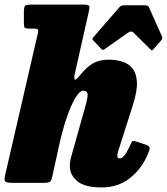

<svg xmlns="http://www.w3.org/2000/svg" viewBox="-34 -800 730 840"><path d="M612 -123.5Q584 -59 532.8 -19.5Q481.5 20 411 20Q336 20 303.8 -7.5Q271.5 -35 271.5 -73Q271.5 -87.5 274.2 -100.8Q277 -114 280.5 -125L332.5 -310Q347 -358 349.2 -380.5Q351.5 -403 329.5 -403Q314 -403 294.8 -370.2Q275.5 -337.5 257.2 -283.2Q239 -229 224.5 -163.5L195.5 -31Q191.5 -11.5 185.5 -5.8Q179.5 0 156 0H24Q-5 0 -10.8 -5.8Q-16.5 -11.5 -11.5 -34L131.5 -654Q135 -668 131 -671.5Q127 -675 112.5 -675H90.5Q78 -675 74.2 -678.8Q70.5 -682.5 70.5 -698V-749Q70.5 -771.5 77 -775.8Q83.5 -780 105 -780H326Q351 -780 355.2 -775.2Q359.5 -770.5 354.5 -749L294.5 -483Q288.5 -454.5 293 -451.5Q297.5 -448.5 315 -469.5Q345 -507 373.2 -523Q401.5 -539 441.5 -539Q471 -539 498.5 -531.2Q526 -523.5 544.2 -502.2Q562.5 -481 565 -442.2Q567.5 -403.5 547.5 -341L483.5 -140Q479 -126 479 -118.5Q479 -107 489.5 -107Q498.5 -107 508.5 -117.8Q518.5 -128.5 531.5 -156Q539 -173 542.8 -179.8Q546.5 -186.5 563 -180.5L604 -167Q620 -161 620.8 -153.5Q621.5 -146 612 -123.5ZM407.5 -587.5 374.5 -622.5Q369.5 -628 370.2 -630.5Q371 -633 376.5 -639.5L488.5 -768.5Q494 -774.5 499.5 -775.8Q505 -777 514.5 -777H598Q614 -777 617.5 -768.5L675 -640Q678.5 -632 670.5 -622.5L638 -585.5Q632.5 -579 630.2 -579.8Q628 -580.5 623 -585L550 -657.5Q540 -666.5 527.5 -658L423 -584.5Q417 -580.5 414.2 -582Q411.5 -583.5 407.5 -587.5Z"/></svg>

Font: Besley* Narrow Fatface
Style: Italic
Weight: 900
Width: 4
Italic angle: -13°
Designer: Owen Earl
Foundry: indestructible type*
Version: Version 3.000; ttfautohint (v1.8.3)